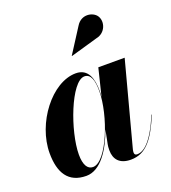

<svg xmlns="http://www.w3.org/2000/svg" viewBox="-132 -812 822 921"><g transform="rotate(-20 278.5 -351.5)"><path d="M422.5 -594C470.5 -603.5 488 -657 467 -689C448.5 -717 391.5 -728 362.5 -680.5L282 -555L283 -554ZM350.5 -350C350.5 -412.5 335 -470 271 -470C148 -470 22.5 -305.5 22.5 -152.5C22.5 -52.5 60 10 152 10C226 10 280.5 -77 313.5 -169.5L313 -168L299 -97.5C297.5 -90.5 296.5 -81 296.5 -67C296.5 -22 321.5 10 379 10C458 10 500 -49 547 -159L545 -159.5C491 -31.5 448 -4 415.5 -4C406 -4 402 -9.5 402 -17.5C402 -22 402.5 -27 404 -33L517.5 -460H383L348.5 -319.5C350 -330.5 350.5 -341 350.5 -350ZM348.5 -351.5C348.5 -228.5 267.5 -19 196 -19C168 -19 152 -46 152 -98C152 -215.5 236.5 -442 305 -442C338 -442 348.5 -404.5 348.5 -351.5Z"/></g></svg>

Font: Bodoni* 96pt
Style: Bold Italic
Weight: 700
Italic angle: -13°
Version: Version 2.3